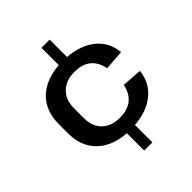

<svg xmlns="http://www.w3.org/2000/svg" viewBox="-230 -925 1110 1110"><g transform="rotate(-45 325.0 -370.0)"><path d="M366 -790V-634H299V-790ZM366 -106V50H299V-106ZM328 -91Q244 -91 183.5 -120Q123 -149 90.5 -202.5Q58 -256 58 -331V-409Q58 -483 90.5 -537Q123 -591 184 -620Q245 -649 328 -649Q451 -649 524.5 -595Q598 -541 607 -447L484 -438Q473 -496 436 -526.5Q399 -557 334 -557Q266 -557 225.5 -517.5Q185 -478 185 -411V-329Q185 -261 225 -222Q265 -183 334 -183Q398 -183 435.5 -214Q473 -245 484 -302L607 -293Q598 -200 524 -145.5Q450 -91 328 -91Z"/></g></svg>

Font: Pathway Extreme 12pt SemiBold
Style: Regular
Weight: 600
Version: Version 1.001;gftools[0.9.26]